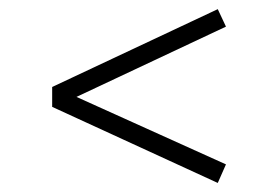

<svg xmlns="http://www.w3.org/2000/svg" viewBox="-20 -445 614 424"><path d="M95.2 -209V-252.9L460.9 -424.8L479 -386.2L148.9 -231L479 -82L460.9 -41Z"/></svg>

Font: Dehuti Alt
Style: Book
Weight: 400
Version: Version 1.2